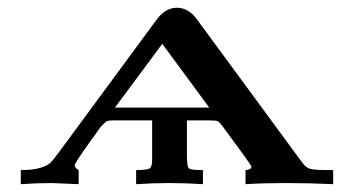

<svg xmlns="http://www.w3.org/2000/svg" viewBox="-20 -471 906 491"><path d="M33.2 0V-36.1Q65.4 -36.1 83.7 -42Q102.1 -47.9 109.1 -54.9Q116.2 -62 130.9 -82L382.8 -423.8Q403.8 -450.7 432.1 -451.2Q460.9 -451.2 481.9 -423.8L752.9 -55.2Q762.7 -42 773.4 -39.1Q784.2 -36.1 818.8 -36.1H832V0Q772 -2.9 711.9 -2.9Q653.8 -2.9 607.9 0V-36.1Q623 -37.1 623 -44.9Q622.1 -49.8 550.8 -146Q541 -159.2 536.6 -161.1Q532.2 -163.1 516.1 -163.1H458V-75.2Q458 -46.4 462.4 -41.3Q466.8 -36.1 494.1 -36.1H499V0Q456.1 -2.9 412.1 -2.9Q370.1 -2.9 328.1 0V-36.1Q356.9 -36.1 363 -40.5Q369.1 -44.9 369.1 -63V-163.1H267.1Q263.2 -163.1 260 -162.6Q256.8 -162.1 254.4 -161.6Q252 -161.1 249.5 -158.4Q247.1 -155.8 244.6 -153.8Q242.2 -151.9 238 -147Q233.9 -142.1 231 -137.5Q228 -132.8 221.4 -124Q214.8 -115.2 209 -106.9Q170.9 -53.7 170.9 -47.9Q170.9 -42 181.2 -36.1V0Q121.1 -2.9 112.8 -2.9Q74.2 -2.9 33.2 0ZM273.9 -195.8H515.1L395 -358.9Z"/></svg>

Font: CMU Serif
Style: Bold
Weight: 700
Version: Version 0.7.0